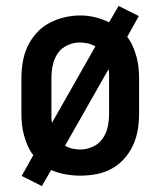

<svg xmlns="http://www.w3.org/2000/svg" viewBox="-20 -583 540 646"><path d="M121 43 53 9 92 -61Q81 -75 73.5 -92Q66 -109 61 -127Q56 -145 54 -163.5Q52 -182 52 -200V-320Q52 -347 56.5 -374Q61 -401 72.5 -426Q84 -451 102.5 -471.5Q121 -492 145 -505Q169 -518 196 -524.5Q223 -531 250 -531Q275 -531 300 -525Q325 -519 347 -508L379 -563L447 -529L408 -459Q419 -445 426.5 -428Q434 -411 439 -393Q444 -375 446 -356.5Q448 -338 448 -320V-200Q448 -173 443.5 -146Q439 -119 427.5 -94Q416 -69 397.5 -48.5Q379 -28 355 -15Q331 -2 304 3Q277 8 250 8Q225 8 200 3.5Q175 -1 152 -11ZM155 -170 301 -427Q289 -434 275.5 -437Q262 -440 249 -440Q227 -440 206.5 -430.5Q186 -421 174 -403Q162 -385 157.5 -363.5Q153 -342 153 -320V-200Q153 -192 153 -184.5Q153 -177 155 -170ZM250 -80Q272 -80 292.5 -89.5Q313 -99 325.5 -117Q338 -135 342.5 -156.5Q347 -178 347 -200V-320Q347 -328 347 -335.5Q347 -343 345 -350L199 -93Q210 -86 223.5 -83Q237 -80 250 -80Z"/></svg>

Font: Zed Mono Semibold
Style: Regular
Weight: 600
Monospace: yes
Designer: Belleve Invis
Foundry: Belleve Invis
Version: Version 1.0.0; ttfautohint (v1.8.4)